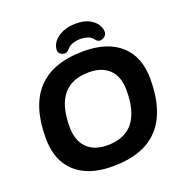

<svg xmlns="http://www.w3.org/2000/svg" viewBox="-153 -1017 1111 1162"><g transform="rotate(-20 402.0 -436.5)"><path d="M378 8Q222 8 137.5 -69.5Q53 -147 53 -291Q53 -708 448 -708Q602 -708 686.5 -631Q771 -554 771 -412Q771 8 378 8ZM391 -123Q612 -123 612 -396Q612 -484 565.5 -530.5Q519 -577 434 -577Q212 -577 212 -307Q212 -218 258.5 -170.5Q305 -123 391 -123ZM337 -734Q322 -734 310 -743.5Q298 -753 298 -767Q298 -799 319 -824.5Q340 -850 376.5 -865.5Q413 -881 460 -881Q513 -881 546 -863.5Q579 -846 594 -822Q609 -798 609 -777Q609 -756 594 -745Q579 -734 564 -734Q549 -734 536 -752Q522 -770 500 -777Q478 -784 453 -784Q428 -784 405 -776Q382 -768 367 -750Q353 -734 337 -734Z"/></g></svg>

Font: Asap Semi Expanded Semi Expanded Regular
Style: Bold Italic
Weight: 700
Width: 6
Italic angle: -6°
Designer: Pablo Cosgaya
Foundry: Omnibus-Type
Version: Version 3.001; ttfautohint (v1.8.4.7-5d5b)